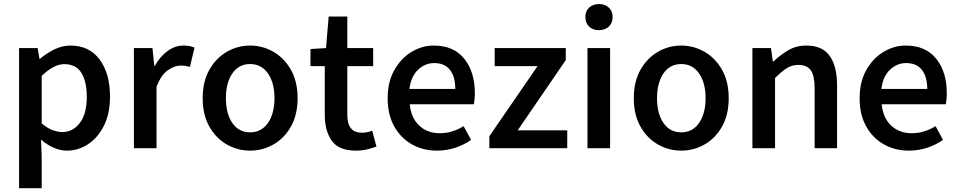

<svg xmlns="http://www.w3.org/2000/svg" viewBox="-20 -748 4837 969"><path d="M76.2 201.7V-505.4H169.9L179.2 -451.2H181.6Q213.9 -478.5 253.7 -498.3Q293.5 -518.1 335.4 -518.1Q430.2 -518.1 482.7 -447.8Q535.2 -377.4 535.2 -260.7Q535.2 -174.3 504.4 -113.3Q473.6 -52.2 424.1 -20Q374.5 12.2 318.4 12.2Q284.7 12.2 251.5 -2.2Q218.3 -16.6 187 -43.5L190.4 41V201.7ZM294.9 -81.5Q347.2 -81.5 382.6 -127Q418 -172.4 418 -259.3Q418 -335.9 390.9 -380.1Q363.8 -424.3 304.2 -424.3Q251 -424.3 190.4 -364.7V-125Q218.8 -101.1 245.4 -91.3Q272 -81.5 294.9 -81.5Z M655.8 0V-505.4H749.5L758.8 -415.5H761.2Q788.6 -464.4 826.4 -491.2Q864.3 -518.1 905.3 -518.1Q923.8 -518.1 937 -515.4Q950.2 -512.7 961.9 -507.8L938.5 -410.6Q926.8 -413.6 916.5 -415.3Q906.2 -417 890.1 -417Q859.9 -417 826.4 -393.1Q793 -369.1 770 -310.5V0Z M1242.2 12.2Q1179.2 12.2 1124.8 -18.8Q1070.3 -49.8 1036.6 -109.1Q1002.9 -168.5 1002.9 -252.4Q1002.9 -336.4 1036.6 -395.8Q1070.3 -455.1 1124.8 -486.6Q1179.2 -518.1 1242.2 -518.1Q1305.2 -518.1 1359.9 -486.6Q1414.6 -455.1 1448.2 -395.8Q1481.9 -336.4 1481.9 -252.4Q1481.9 -168.5 1448.2 -109.1Q1414.6 -49.8 1359.9 -18.8Q1305.2 12.2 1242.2 12.2ZM1242.2 -80.1Q1299.3 -80.1 1332.3 -127.4Q1365.2 -174.8 1365.2 -252.4Q1365.2 -330.1 1332.3 -377.4Q1299.3 -424.8 1242.2 -424.8Q1185.1 -424.8 1152.6 -377.4Q1120.1 -330.1 1120.1 -252.4Q1120.1 -174.8 1152.6 -127.4Q1185.1 -80.1 1242.2 -80.1Z M1776.9 12.2Q1689.9 12.2 1654.5 -37.6Q1619.1 -87.4 1619.1 -168.5V-414.1H1546.9V-500.5L1625.5 -505.4L1638.7 -664.6H1732.9V-505.4H1863.3V-414.1H1732.9V-168.5Q1732.9 -78.1 1805.7 -78.1Q1818.4 -78.1 1831.8 -80.6Q1845.2 -83 1858.4 -88.4L1879.9 -8.3Q1859.4 -0.5 1833 5.9Q1806.6 12.2 1776.9 12.2Z M2184.6 12.2Q2115.2 12.2 2059.1 -19.3Q2002.9 -50.8 1969.7 -109.9Q1936.5 -168.9 1936.5 -252.4Q1936.5 -334.5 1970 -394Q2003.4 -453.6 2056.6 -485.8Q2109.9 -518.1 2168.9 -518.1Q2270 -518.1 2323.2 -451.4Q2376.5 -384.8 2376.5 -277.8Q2376.5 -261.7 2375 -246.6Q2373.5 -231.4 2371.6 -221.7H2047.9Q2054.7 -152.8 2095.7 -114.3Q2136.7 -75.7 2199.2 -75.7Q2232.9 -75.7 2262.5 -85Q2292 -94.2 2319.8 -111.3L2357.4 -42Q2321.3 -16.6 2277.3 -2.2Q2233.4 12.2 2184.6 12.2ZM2046.4 -299.3H2277.8Q2277.8 -360.8 2251 -395.3Q2224.1 -429.7 2171.4 -429.7Q2125.5 -429.7 2089.8 -396Q2054.2 -362.3 2046.4 -299.3Z M2449.7 0V-60.5L2692.9 -414.1H2476.6V-505.4H2835.4V-444.8L2592.8 -90.3H2842.8V0Z M2944.8 0V-505.4H3059.1V0ZM3002.9 -595.7Q2972.2 -595.7 2953.1 -614Q2934.1 -632.3 2934.1 -662.6Q2934.1 -691.4 2953.1 -709.5Q2972.2 -727.5 3002.9 -727.5Q3033.7 -727.5 3052.7 -709.5Q3071.8 -691.4 3071.8 -662.6Q3071.8 -632.3 3052.7 -614Q3033.7 -595.7 3002.9 -595.7Z M3418 12.2Q3355 12.2 3300.5 -18.8Q3246.1 -49.8 3212.4 -109.1Q3178.7 -168.5 3178.7 -252.4Q3178.7 -336.4 3212.4 -395.8Q3246.1 -455.1 3300.5 -486.6Q3355 -518.1 3418 -518.1Q3481 -518.1 3535.6 -486.6Q3590.3 -455.1 3624 -395.8Q3657.7 -336.4 3657.7 -252.4Q3657.7 -168.5 3624 -109.1Q3590.3 -49.8 3535.6 -18.8Q3481 12.2 3418 12.2ZM3418 -80.1Q3475.1 -80.1 3508.1 -127.4Q3541 -174.8 3541 -252.4Q3541 -330.1 3508.1 -377.4Q3475.1 -424.8 3418 -424.8Q3360.8 -424.8 3328.4 -377.4Q3295.9 -330.1 3295.9 -252.4Q3295.9 -174.8 3328.4 -127.4Q3360.8 -80.1 3418 -80.1Z M3777.3 0V-505.4H3871.1L3880.4 -437H3882.8Q3917.5 -470.2 3957.8 -494.1Q3998 -518.1 4049.8 -518.1Q4130.4 -518.1 4167.5 -465.6Q4204.6 -413.1 4204.6 -317.4V0H4091.3V-303.2Q4091.3 -366.2 4072 -393.3Q4052.7 -420.4 4009.8 -420.4Q3976.1 -420.4 3950 -403.3Q3923.8 -386.2 3891.6 -354.5V0Z M4566.4 12.2Q4497.1 12.2 4440.9 -19.3Q4384.8 -50.8 4351.6 -109.9Q4318.4 -168.9 4318.4 -252.4Q4318.4 -334.5 4351.8 -394Q4385.3 -453.6 4438.5 -485.8Q4491.7 -518.1 4550.8 -518.1Q4651.9 -518.1 4705.1 -451.4Q4758.3 -384.8 4758.3 -277.8Q4758.3 -261.7 4756.8 -246.6Q4755.4 -231.4 4753.4 -221.7H4429.7Q4436.5 -152.8 4477.5 -114.3Q4518.6 -75.7 4581.1 -75.7Q4614.7 -75.7 4644.3 -85Q4673.8 -94.2 4701.7 -111.3L4739.3 -42Q4703.1 -16.6 4659.2 -2.2Q4615.2 12.2 4566.4 12.2ZM4428.2 -299.3H4659.7Q4659.7 -360.8 4632.8 -395.3Q4606 -429.7 4553.2 -429.7Q4507.3 -429.7 4471.7 -396Q4436 -362.3 4428.2 -299.3Z"/></svg>

Font: Akatab
Style: Bold
Weight: 700
Designer: SIL Global
Foundry: SIL Global
Version: Version 4.100